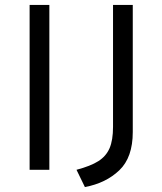

<svg xmlns="http://www.w3.org/2000/svg" viewBox="-20 -688 658 778"><path d="M180 -668V0H100V-668ZM518 -668V-153Q518 -50 463.5 2Q409 54 324 70L290 0Q347 -15 378.5 -35Q410 -55 424 -87.5Q438 -120 438 -174V-668Z"/></svg>

Font: Madhuban Light
Style: Regular
Weight: 300
Designer: jaikishan Patel
Foundry: MagicType
Version: Version 1.000